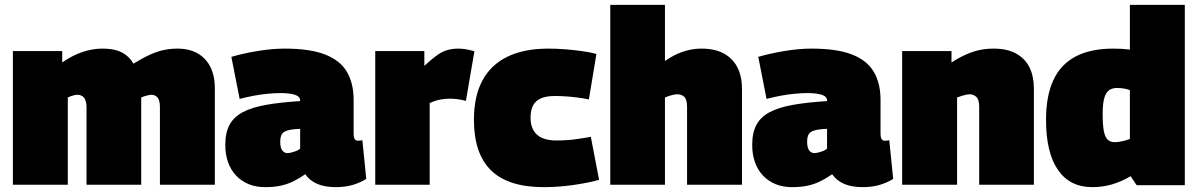

<svg xmlns="http://www.w3.org/2000/svg" viewBox="-20 -760 4928 790"><path d="M33 0V-550H236V-503Q268 -525 296 -537Q324 -549 350.5 -554.5Q377 -560 401 -560Q434 -560 457.5 -553.5Q481 -547 499 -533Q517 -519 529 -498Q568 -522 598 -535.5Q628 -549 655 -554.5Q682 -560 710 -560Q739 -560 763 -553Q787 -546 806 -532Q825 -518 838 -498Q851 -478 857.5 -452.5Q864 -427 864 -396V0H638V-320Q638 -333 635.5 -343Q633 -353 628.5 -358.5Q624 -364 617.5 -367Q611 -370 603 -370Q598 -370 591.5 -368.5Q585 -367 577.5 -365Q570 -363 561 -359Q561 -354 561 -349Q561 -344 561 -339V0H336V-320Q336 -333 333 -343Q330 -353 325.5 -358.5Q321 -364 314 -367Q307 -370 299 -370Q293 -370 286 -368.5Q279 -367 272.5 -364.5Q266 -362 259 -359V0Z M907 -164Q907 -214 924.5 -246.5Q942 -279 979 -298.5Q1016 -318 1074.5 -328.5Q1133 -339 1215 -344V-346Q1215 -363 1193.5 -370Q1172 -377 1134 -377Q1112 -377 1084 -374.5Q1056 -372 1026 -366.5Q996 -361 966 -353L932 -526Q979 -540 1039 -550Q1099 -560 1151 -560Q1255 -560 1317 -536Q1379 -512 1407 -465Q1435 -418 1435 -349V-212Q1435 -193 1440 -187Q1445 -181 1451 -181Q1456 -181 1461.5 -181.5Q1467 -182 1471 -183L1487 -24Q1464 -9 1432.5 0.5Q1401 10 1362 10Q1316 10 1285 -3.5Q1254 -17 1236 -43Q1210 -25 1185 -13Q1160 -1 1132.5 4.5Q1105 10 1070 10Q1034 10 1004 -2Q974 -14 952 -37Q930 -60 918.5 -92Q907 -124 907 -164ZM1133 -177Q1133 -152 1141.5 -141Q1150 -130 1163 -130Q1169 -130 1179 -132.5Q1189 -135 1199.5 -139Q1210 -143 1215 -149V-230Q1190 -229 1174 -226Q1158 -223 1149 -217Q1140 -211 1136.5 -201.5Q1133 -192 1133 -177Z M1726 -550V-489Q1754 -515 1775 -530.5Q1796 -546 1817.5 -553Q1839 -560 1866 -560Q1880 -560 1896 -557.5Q1912 -555 1932 -549L1897 -345Q1878 -350 1861.5 -352Q1845 -354 1830 -354Q1812 -354 1792.5 -350.5Q1773 -347 1748 -336V0H1524V-550Z M1930 -267Q1930 -363 1964.5 -428Q1999 -493 2067.5 -526.5Q2136 -560 2236 -560Q2272 -560 2308 -557Q2344 -554 2376.5 -549.5Q2409 -545 2434 -538L2403 -351Q2378 -356 2354 -359Q2330 -362 2307 -363.5Q2284 -365 2262 -365Q2228 -365 2206 -355.5Q2184 -346 2173.5 -326.5Q2163 -307 2163 -276Q2163 -244 2175.5 -223Q2188 -202 2211.5 -192Q2235 -182 2268 -182Q2292 -182 2314 -183.5Q2336 -185 2359.5 -188.5Q2383 -192 2411 -197L2445 -20Q2398 -7 2337 1.5Q2276 10 2217 10Q2071 10 2000.5 -59Q1930 -128 1930 -267Z M2491 0V-740H2716V-509Q2742 -527 2766.5 -538Q2791 -549 2816 -554.5Q2841 -560 2866 -560Q2921 -560 2958 -540Q2995 -520 3014 -483Q3033 -446 3033 -393V0H2807V-320Q2807 -350 2796 -361Q2785 -372 2768 -372Q2760 -372 2752 -370.5Q2744 -369 2735 -366Q2726 -363 2716 -359V0Z M3075 -164Q3075 -214 3092.5 -246.5Q3110 -279 3147 -298.5Q3184 -318 3242.5 -328.5Q3301 -339 3383 -344V-346Q3383 -363 3361.5 -370Q3340 -377 3302 -377Q3280 -377 3252 -374.5Q3224 -372 3194 -366.5Q3164 -361 3134 -353L3100 -526Q3147 -540 3207 -550Q3267 -560 3319 -560Q3423 -560 3485 -536Q3547 -512 3575 -465Q3603 -418 3603 -349V-212Q3603 -193 3608 -187Q3613 -181 3619 -181Q3624 -181 3629.5 -181.5Q3635 -182 3639 -183L3655 -24Q3632 -9 3600.5 0.5Q3569 10 3530 10Q3484 10 3453 -3.5Q3422 -17 3404 -43Q3378 -25 3353 -13Q3328 -1 3300.5 4.5Q3273 10 3238 10Q3202 10 3172 -2Q3142 -14 3120 -37Q3098 -60 3086.5 -92Q3075 -124 3075 -164ZM3301 -177Q3301 -152 3309.5 -141Q3318 -130 3331 -130Q3337 -130 3347 -132.5Q3357 -135 3367.5 -139Q3378 -143 3383 -149V-230Q3358 -229 3342 -226Q3326 -223 3317 -217Q3308 -211 3304.5 -201.5Q3301 -192 3301 -177Z M3692 0V-550H3895V-503Q3928 -524 3956.5 -536.5Q3985 -549 4012 -554.5Q4039 -560 4068 -560Q4125 -560 4162 -539Q4199 -518 4216.5 -481.5Q4234 -445 4234 -396V0H4009V-320Q4009 -350 3997.5 -361Q3986 -372 3970 -372Q3962 -372 3954 -370Q3946 -368 3937 -365.5Q3928 -363 3918 -359V0Z M4657 2 4632 -35Q4595 -13 4556 -1.5Q4517 10 4474 10Q4382 10 4333 -61Q4284 -132 4284 -267Q4284 -365 4314 -430Q4344 -495 4405.5 -527.5Q4467 -560 4561 -560Q4578 -560 4595.5 -559Q4613 -558 4629 -556V-740H4855V2ZM4629 -188V-389Q4616 -394 4603 -396Q4590 -398 4576 -398Q4556 -398 4543 -388.5Q4530 -379 4523.5 -356Q4517 -333 4517 -290Q4517 -245 4522 -220Q4527 -195 4538 -185Q4549 -175 4566 -175Q4575 -175 4585 -176.5Q4595 -178 4606.5 -181Q4618 -184 4629 -188Z"/></svg>

Font: Georama ExtraCondensed Thin Black
Style: Regular
Weight: 900
Version: Version 1.001